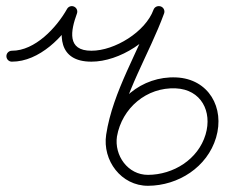

<svg xmlns="http://www.w3.org/2000/svg" viewBox="-38 -578 734 615"><path d="M-0.1 -380.5C-0.1 -380.5 -0.1 -380.5 -0.1 -380.5C87.8 -380.2 167.2 -460.8 207.3 -532.3C212 -540.7 209 -551.4 200.6 -556.1C192.2 -560.9 181.5 -557.9 176.8 -549.4C176.8 -549.4 176.8 -549.4 176.8 -549.4C143.3 -489.7 74.2 -415.2 0.1 -415.5C-9.6 -415.5 -17.5 -407.7 -17.5 -398.1C-17.5 -388.4 -9.7 -380.5 -0.1 -380.5ZM175.6 -546.8C175.6 -546.8 175.6 -546.8 175.6 -546.8C147 -468.2 147.4 -380.2 255.1 -380.5C255.1 -380.5 255 -380.5 255 -380.5C255 -380.5 254.9 -380.5 254.9 -380.5C343.6 -380.2 455.8 -450.2 486.6 -534.9C489.9 -544 485.2 -554 476.2 -557.3C467.1 -560.6 457 -555.9 453.7 -546.8C453.7 -546.8 453.7 -546.8 453.7 -546.8C428 -476 329 -415.3 255.1 -415.5C255.1 -415.5 255 -415.5 255 -415.5C255 -415.5 254.9 -415.5 254.9 -415.5C175.5 -415.3 188.4 -479.7 208.5 -534.9C211.8 -544 207.1 -554 198 -557.3C188.9 -560.6 178.9 -555.9 175.6 -546.8ZM454.7 -546.8C454.7 -546.8 454.7 -546.8 454.7 -546.8C406.8 -415 323.3 -285.9 302.1 -146.8C289.5 -64.1 350.2 17.5 436.4 17.1C532.9 16.6 625.9 -42.5 654.1 -137.2C682.5 -232.6 630.7 -325.3 526.6 -330C415.9 -335 321.3 -255.3 302.2 -147.2C300.5 -137.7 306.9 -128.6 316.4 -126.9C325.9 -125.3 335 -131.6 336.7 -141.1C336.7 -141.1 336.7 -141.1 336.7 -141.1C352.7 -232 431.7 -299.2 525 -295C606.3 -291.4 642.5 -220.9 620.5 -147.2C596.7 -67.3 517.3 -18.3 436.2 -17.9C371.5 -17.6 327.4 -80 336.7 -141.5C357.4 -277.5 440.6 -405.7 487.6 -534.9C490.9 -544 486.2 -554 477.2 -557.3C468.1 -560.6 458 -555.9 454.7 -546.8Z"/></svg>

Font: FRB American Cursive Guidelines
Style: Italic
Weight: 400
Italic angle: -25°
Version: Version 2.0;Modular Font Editor K font №1